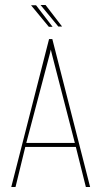

<svg xmlns="http://www.w3.org/2000/svg" viewBox="-20 -747 405 767"><path d="M25 0 176 -591H189L340 0H323L283 -160H81L42 0ZM85 -176H279L187 -532L183 -549L179 -532ZM213 -641 142 -727H162L228 -641ZM175 -640 104 -726H124L190 -640Z"/></svg>

Font: Alumni Sans Pinstripe
Style: Regular
Weight: 400
Designer: Robert E. Leuschke
Foundry: Robert E. Leuschke
Version: Version 1.010; ttfautohint (v1.8.4.7-5d5b)